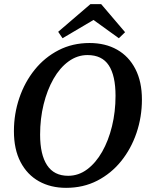

<svg xmlns="http://www.w3.org/2000/svg" viewBox="-20 -887 718 924"><path d="M308 -41Q358 -41 399.5 -72Q441 -103 471.5 -156.5Q502 -210 519 -279.5Q536 -349 536 -426Q536 -523 503.5 -572.5Q471 -622 401 -622Q352 -622 310 -591.5Q268 -561 237.5 -507.5Q207 -454 190 -385Q173 -316 173 -239Q173 -143 206.5 -92Q240 -41 308 -41ZM298 17Q224 17 167.5 -14.5Q111 -46 79 -107Q47 -168 47 -256Q47 -339 73 -415.5Q99 -492 147 -551.5Q195 -611 262 -645.5Q329 -680 411 -680Q487 -680 543.5 -648Q600 -616 631.5 -555Q663 -494 663 -408Q663 -324 637 -247.5Q611 -171 563 -111.5Q515 -52 448 -17.5Q381 17 298 17ZM467 -867 582 -732 552 -703 430 -791 281 -703 260 -734 415 -867Z"/></svg>

Font: Source Serif 4 SmText Semibold
Style: Italic
Weight: 600
Italic angle: -12°
Designer: Frank Grießhammer
Foundry: Adobe
Version: Version 4.005;hotconv 1.1.0;makeotfexe 2.6.0